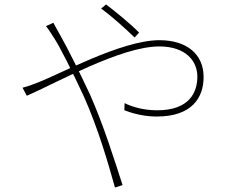

<svg xmlns="http://www.w3.org/2000/svg" viewBox="-20 -801 1040 860"><path d="M583 -633 603 -655C563 -696 486 -758 455 -781L433 -763C479 -729 541 -674 583 -633ZM219 -699 186 -684C198 -669 214 -644 224 -628C251 -586 303 -482 357 -366C420 -224 464 -72 495 39L529 28C494 -80 445 -238 383 -378C337 -476 286 -579 250 -643C240 -661 226 -685 219 -699ZM81 -408 100 -372C228 -427 521 -593 693 -593C814 -593 864 -526 864 -458C864 -387 828 -307 684 -307C621 -307 571 -323 538 -339L537 -307C574 -293 625 -279 682 -279C841 -279 892 -365 892 -456C892 -558 817 -621 694 -621C523 -621 241 -465 146 -430C127 -422 100 -413 81 -408Z"/></svg>

Font: Source Han Sans JP VF
Style: Regular
Weight: 250
Designer: Ryoko NISHIZUKA 西塚涼子 (kana, bopomofo & ideographs); Paul D. Hunt (Latin, Greek & Cyrillic); Sandoll Communications 산돌커뮤니
Foundry: Adobe
Version: Version 2.004;hotconv 1.0.118;makeotfexe 2.5.65603